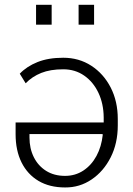

<svg xmlns="http://www.w3.org/2000/svg" viewBox="-20 -782 562 811"><path d="M254.9 9.8Q189.5 9.8 142.8 -17.8Q96.2 -45.4 71 -95.9Q45.9 -146.5 45.9 -215.3V-264.6H418Q418 -268.6 418 -272.5Q418 -276.4 418 -286.1Q417.5 -343.8 395.8 -389.9Q374 -436 335.7 -462.6Q297.4 -489.3 247.1 -489.3Q192.4 -489.3 154.1 -473.9Q115.7 -458.5 88.4 -430.2L63.5 -470.7Q92.8 -501.5 138.4 -519.8Q184.1 -538.1 247.1 -538.1Q313.5 -538.1 365.5 -504.4Q417.5 -470.7 447.5 -412.4Q477.5 -354 477.5 -279.3V-252.4Q477.5 -176.8 447.5 -117.4Q417.5 -58.1 366.9 -23.9Q316.4 10.3 254.9 9.8ZM254.9 -39.1Q297.9 -39.1 332 -61.5Q366.2 -84 387.5 -123.3Q408.7 -162.6 414.1 -212.9L412.6 -215.8H104.5V-201.2Q104.5 -154.8 122.8 -118.2Q141.1 -81.5 174.8 -60.3Q208.5 -39.1 254.9 -39.1ZM312 -677.7V-761.7H377.4V-677.7ZM132.3 -677.7V-761.7H198.2V-677.7Z"/></svg>

Font: Roboto Slab LO Light
Style: Regular
Weight: 300
Designer: Google
Version: Version 2.000